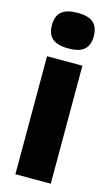

<svg xmlns="http://www.w3.org/2000/svg" viewBox="-119 -810 494 855"><g transform="rotate(15 127.5 -383.0)"><path d="M128 -602Q78 -602 54.5 -622Q31 -642 31 -684Q31 -726 54.5 -746Q78 -766 128 -766Q178 -766 201 -746Q224 -726 224 -684Q224 -642 201.5 -622Q179 -602 128 -602ZM46 0V-544H209V0Z"/></g></svg>

Font: Georama ExtraCondensed Thin
Style: Bold
Weight: 700
Version: Version 1.001